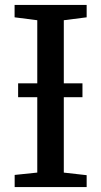

<svg xmlns="http://www.w3.org/2000/svg" viewBox="-20 -763 413 783"><path d="M132 -59.2V-680.5L39.5 -692.4V-743H333.4V-692.4L240.2 -680.5V-59.1L333.4 -48.6V0H39.8V-49.6ZM316.3 -423.1V-366.6H53.9V-423.1Z"/></svg>

Font: Merriweather Light
Style: Regular
Weight: 300
Designer: Eben Sorkin
Foundry: Eben Sorkin
Version: Version 2.100